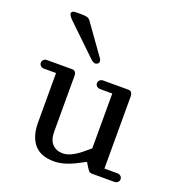

<svg xmlns="http://www.w3.org/2000/svg" viewBox="-143 -921 985 1050"><g transform="rotate(20 350.0 -396.0)"><path d="M61 -450.2Q49.8 -450.2 42 -457.3Q34.2 -464.4 34.2 -475.1Q34.2 -485.8 42 -492.9Q49.8 -500 61 -500H201.2H204.1Q206.5 -500 207.8 -500Q209 -500 212.2 -499.8Q215.3 -499.5 217 -498.5Q218.8 -497.6 221.4 -496.1Q224.1 -494.6 225.6 -492.4Q227.1 -490.2 228.8 -487.1Q230.5 -483.9 231.2 -479.2Q231.9 -474.6 231.9 -469.2V-145Q231.9 -97.2 255.1 -73.5Q278.3 -49.8 314.9 -49.8Q359.9 -49.8 417 -96.2L459 -130.9V-450.2H388.2Q377 -450.2 368.9 -457.3Q360.8 -464.4 360.8 -475.1Q360.8 -485.8 368.9 -492.9Q377 -500 388.2 -500H527.8H530.3Q533.2 -500 534.4 -500Q535.6 -500 538.8 -499.8Q542 -499.5 543.7 -498.5Q545.4 -497.6 548.1 -496.1Q550.8 -494.6 552.5 -492.4Q554.2 -490.2 555.9 -487.1Q557.6 -483.9 558.3 -479.2Q559.1 -474.6 559.1 -469.2V-49.8H634.8Q646 -49.8 654.1 -42.7Q662.1 -35.6 662.1 -24.9Q662.1 -14.2 654.1 -7.1Q646 0 634.8 0H504.9Q494.1 0 488.8 -4.6Q483.4 -9.3 474.1 -23.9L457 -51.8L415 -29.8Q343.3 7.8 285.2 7.8Q207 7.8 169.4 -37.1Q131.8 -82 131.8 -162.1V-450.2ZM115.2 -752.9 292 -583Q311 -566.4 327.1 -576.2Q335 -581.1 335.4 -590.3Q335.9 -599.6 331.1 -606L207 -779.8Q197.3 -793.5 186 -796.6Q174.8 -799.8 147.9 -799.8H121.1Q97.7 -799.8 95.5 -787.1Q93.3 -774.4 115.2 -752.9Z"/></g></svg>

Font: Director
Style: Regular
Weight: 400
Designer: Ange Degheest & May Jolivet & Justine Herbel
Foundry: Velvetyne Type Foundry
Version: Version 1.000;FEAKit 1.0